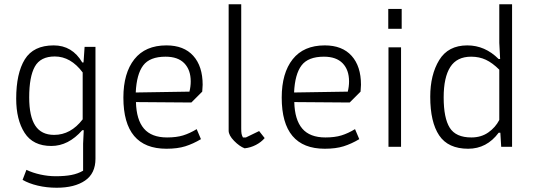

<svg xmlns="http://www.w3.org/2000/svg" viewBox="-20 -689 2504 901"><path d="M86 155 104 108Q133 122 169.5 130Q206 138 241 138Q285 138 315.5 132Q346 126 370 112V-15L373 -78H366Q301 -4 221 -4Q135 -4 95.5 -65.5Q56 -127 56 -226Q56 -345 96.5 -410.5Q137 -476 232 -476Q319 -476 366 -396H372L377 -469H428V56Q428 125 379 158.5Q330 192 246 192Q199 192 157 182Q115 172 86 155ZM368 -129V-349Q312 -424 237 -424Q170 -424 143.5 -376.5Q117 -329 117 -232Q117 -143 145.5 -99.5Q174 -56 234 -56Q312 -56 368 -129Z M559 -231Q559 -346 610.5 -411Q662 -476 761 -476Q843 -476 887 -427Q931 -378 931 -291Q931 -281 929 -259L878 -208L618 -210Q620 -127 655.5 -85.5Q691 -44 764 -44Q808 -44 839 -53.5Q870 -63 903 -83L923 -36Q886 -14 849.5 -2.5Q813 9 761 9Q559 9 559 -231ZM869 -259Q875 -283 875 -307Q875 -361 845 -392Q815 -423 757 -423Q683 -423 652 -382Q621 -341 617 -255Z M1053 -76V-669H1112V-86Q1112 -70 1113.5 -61.5Q1115 -53 1120 -44H1134L1196 -74L1222 -41Q1206 -22 1181 -9Q1156 4 1128 7Q1104 -2 1078.5 -28Q1053 -54 1053 -76Z M1302 -231Q1302 -346 1353.5 -411Q1405 -476 1504 -476Q1586 -476 1630 -427Q1674 -378 1674 -291Q1674 -281 1672 -259L1621 -208L1361 -210Q1363 -127 1398.5 -85.5Q1434 -44 1507 -44Q1551 -44 1582 -53.5Q1613 -63 1646 -83L1666 -36Q1629 -14 1592.5 -2.5Q1556 9 1504 9Q1302 9 1302 -231ZM1612 -259Q1618 -283 1618 -307Q1618 -361 1588 -392Q1558 -423 1500 -423Q1426 -423 1395 -382Q1364 -341 1360 -255Z M1802 -647H1865V-554H1802ZM1803 -467H1862V0H1803Z M1999 -235Q1999 -338 2041 -407Q2083 -476 2173 -476Q2256 -476 2320 -412H2327L2323 -488V-669H2383V0H2332L2328 -66H2320Q2264 9 2177 9Q2083 9 2041 -53.5Q1999 -116 1999 -235ZM2323 -126V-362Q2291 -394 2260 -408.5Q2229 -423 2191 -423Q2124 -423 2093 -374.5Q2062 -326 2062 -232Q2062 -135 2090.5 -89.5Q2119 -44 2192 -44Q2238 -44 2271.5 -67.5Q2305 -91 2323 -126Z"/></svg>

Font: Athiti
Style: Regular
Weight: 400
Designer: CadsonDemak Team
Foundry: CadsonDemak
Version: Version 1.033